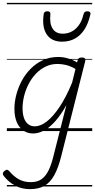

<svg xmlns="http://www.w3.org/2000/svg" viewBox="-48 -918 666 1345"><path d="M162 407Q105 407 59.5 383Q14 359 -19 318Q-28 308 -28 298.5Q-28 289 -16 279Q-5 270 2.5 271.5Q10 273 18 282Q49 319 85 338.5Q121 358 167 358Q212 358 241 338.5Q270 319 290.5 279Q311 239 326 177L417 -182Q378 -112 338 -67.5Q298 -23 259 -3Q220 17 184 17Q144 17 114.5 -4Q85 -25 69 -63.5Q53 -102 53 -156Q53 -203 66 -253.5Q79 -304 104 -351Q129 -398 166.5 -436Q204 -474 252.5 -496.5Q301 -519 361 -519Q393 -519 427.5 -509Q462 -499 492 -481L496 -496Q499 -507 505.5 -511Q512 -515 525 -515Q542 -515 547 -508Q552 -501 549 -490L380 180Q360 259 332 309.5Q304 360 263.5 383.5Q223 407 162 407ZM196 -33Q235 -33 278.5 -66Q322 -99 368 -167Q414 -235 457 -339L481 -435Q444 -456 413.5 -463Q383 -470 355 -470Q309 -470 270.5 -451Q232 -432 202 -400Q172 -368 151.5 -327.5Q131 -287 120.5 -244Q110 -201 110 -160Q110 -123 119 -94.5Q128 -66 147.5 -49.5Q167 -33 196 -33ZM387 -626Q314 -626 279.5 -676.5Q245 -727 258 -819Q259 -829 265.5 -834Q272 -839 283 -839Q295 -839 300.5 -834Q306 -829 305 -819Q298 -753 320.5 -717.5Q343 -682 391 -682Q445 -682 484 -718.5Q523 -755 537 -818Q540 -829 546 -834Q552 -839 563 -839Q576 -839 582 -833Q588 -827 585 -817Q571 -754 543.5 -711.5Q516 -669 476.5 -647.5Q437 -626 387 -626ZM0 378H598V388H0ZM0 -20H598V0H0ZM0 -505H598V-500H0ZM0 -898H598V-888H0Z"/></svg>

Font: Playwrite DE SAS Guides
Style: Regular
Weight: 400
Designer: Veronika Burian, José Scaglione
Foundry: TypeTogether
Version: Version 1.003